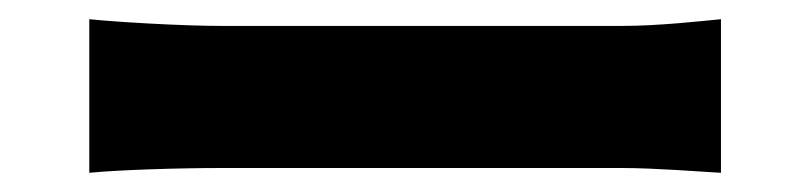

<svg xmlns="http://www.w3.org/2000/svg" viewBox="-20 -485 840 200"><path d="M731 -465C710 -463 666 -458 628 -458H211C170 -458 102 -462 73 -465V-305C103 -308 166 -310 211 -310H628C662 -310 712 -306 731 -305V-465Z"/></svg>

Font: Glow Sans TC Compressed
Style: Bold
Weight: 700
Width: 2
Designer: Ryoko NISHIZUKA (kana, bopomofo & ideographs); Paul D. Hunt (Latin, Greek & Cyrillic); Sandoll Communications, Soo-young
Version: Version 0.93